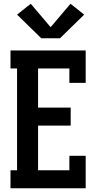

<svg xmlns="http://www.w3.org/2000/svg" viewBox="-20 -1004 540 1024"><path d="M36 0V-96H71V-639H36V-735H437V-562H350V-639H183V-430H357V-334H183V-96H350V-173H437V0ZM200 -800 71 -926 144 -984 250 -859 356 -984 429 -926 300 -800Z"/></svg>

Font: Iosevka Gothic
Style: Bold
Weight: 700
Monospace: yes
Designer: Belleve Invis
Foundry: Belleve Invis
Version: Version 15.5.1; ttfautohint (v1.8.4)